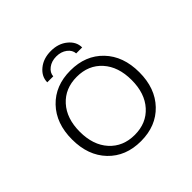

<svg xmlns="http://www.w3.org/2000/svg" viewBox="-220 -1189 1440 1440"><g transform="rotate(-45 500.0 -468.5)"><path d="M684.6 -799.8H621.1Q619.1 -836.9 584.5 -863.3Q549.8 -889.6 499.5 -889.6Q449.2 -889.6 414.6 -863.3Q379.9 -836.9 377.9 -799.8H314.5Q314.5 -860.4 367.2 -903.8Q419.9 -947.3 499.5 -947.3Q579.1 -947.3 631.8 -903.8Q684.6 -860.4 684.6 -799.8ZM300.3 -140.1Q376 -56.6 500 -56.6Q624 -56.6 699.2 -140.1Q774.4 -223.6 774.4 -364.7Q774.4 -505.9 699.2 -589.4Q624 -672.9 500 -672.9Q376 -672.9 300.3 -589.4Q224.6 -505.9 224.6 -364.7Q224.6 -223.6 300.3 -140.1ZM758.3 -92.8Q660.2 9.8 499.5 9.8Q338.9 9.8 240.7 -92.8Q142.6 -195.3 142.6 -365.2Q142.6 -535.2 240.7 -637.7Q338.9 -740.2 499.5 -740.2Q660.2 -740.2 758.3 -637.7Q856.4 -535.2 856.4 -365.2Q856.4 -195.3 758.3 -92.8Z"/></g></svg>

Font: Gen Shin Gothic Monospace Normal
Style: Regular
Weight: 350
Designer: [Source Han Sans]
Ryoko NISHIZUKA  (kana & ideographs); Paul D. Hunt (Latin, Greek & Cyrillic); Wenlong ZHANG  (bopomofo
Version: Version 1.002.20150607